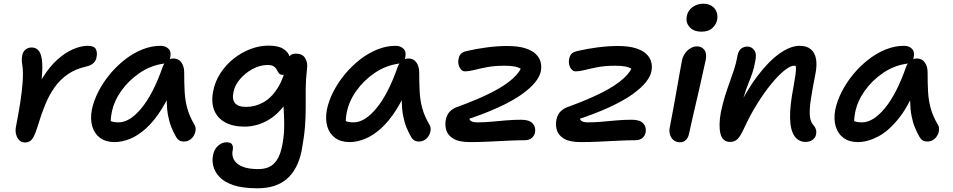

<svg xmlns="http://www.w3.org/2000/svg" viewBox="-20 -753 5117 1031"><path d="M113 12Q96 12 84 0.5Q72 -11 66.5 -31Q61 -51 66 -74Q79 -141 88.5 -201Q98 -261 101.5 -311Q105 -361 101 -395Q97 -419 97 -431.5Q97 -444 100 -458Q104 -476 117.5 -487Q131 -498 150 -498Q172 -498 186 -483Q200 -468 205 -432Q210 -396 204 -332Q198 -268 180 -172L139 -182Q168 -269 206 -331Q244 -393 286.5 -431.5Q329 -470 372 -488.5Q415 -507 451 -507Q486 -507 495 -488.5Q504 -470 498 -444Q496 -429 483 -415.5Q470 -402 444 -396Q386 -383 344.5 -354.5Q303 -326 273.5 -284.5Q244 -243 222.5 -190.5Q201 -138 183 -77Q172 -42 162.5 -22.5Q153 -3 141.5 4.5Q130 12 113 12Z M595 10Q548 10 517.5 -12.5Q487 -35 475.5 -74Q464 -113 473 -163Q483 -212 508.5 -261.5Q534 -311 570.5 -355Q607 -399 651.5 -433.5Q696 -468 744.5 -487.5Q793 -507 842 -507Q869 -507 885 -491Q901 -475 894 -444Q892 -431 882.5 -422Q873 -413 857 -411Q788 -401 729.5 -361Q671 -321 631.5 -265.5Q592 -210 580 -149Q575 -124 574.5 -103.5Q574 -83 582 -51L541 -131Q560 -109 575.5 -102.5Q591 -96 617 -96Q677 -96 740 -172.5Q803 -249 854 -395Q862 -416 877.5 -427.5Q893 -439 911 -439Q939 -439 954 -417.5Q969 -396 969 -366Q969 -308 971.5 -261Q974 -214 985.5 -172Q997 -130 1023 -85Q1031 -74 1030.5 -58Q1030 -42 1022 -27Q1014 -12 1000 -2.5Q986 7 967 7Q952 7 942 0.5Q932 -6 926 -17Q911 -43 900 -70.5Q889 -98 882.5 -132.5Q876 -167 875 -213.5Q874 -260 879 -323L921 -325Q888 -230 847.5 -166Q807 -102 763.5 -63Q720 -24 677 -7Q634 10 595 10Z M1363 258Q1282 258 1232.5 241Q1183 224 1157.5 196Q1132 168 1125 137.5Q1118 107 1124 81Q1129 50 1150 30.5Q1171 11 1197 11Q1219 11 1226 22.5Q1233 34 1230 51Q1223 81 1236.5 105Q1250 129 1282.5 142Q1315 155 1366 155Q1423 155 1452.5 124Q1482 93 1494 35Q1504 -14 1505.5 -54Q1507 -94 1505 -130.5Q1503 -167 1501.5 -203.5Q1500 -240 1504 -282L1550 -270Q1530 -217 1501 -180Q1472 -143 1438 -119.5Q1404 -96 1367 -84.5Q1330 -73 1293 -73Q1230 -73 1188 -96.5Q1146 -120 1129.5 -163Q1113 -206 1125 -265Q1135 -316 1164 -360.5Q1193 -405 1234.5 -438Q1276 -471 1324.5 -489.5Q1373 -508 1421 -508Q1473 -508 1500 -491.5Q1527 -475 1535 -449.5Q1543 -424 1537 -396Q1534 -379 1522 -365Q1510 -351 1499 -351Q1485 -351 1478.5 -359Q1472 -367 1467 -377.5Q1462 -388 1451 -396Q1440 -404 1417 -404Q1377 -404 1337.5 -383Q1298 -362 1269.5 -329Q1241 -296 1234 -260Q1225 -221 1241.5 -200Q1258 -179 1301 -179Q1350 -179 1393.5 -203Q1437 -227 1470.5 -279.5Q1504 -332 1521 -416Q1526 -441 1536.5 -453Q1547 -465 1569 -465Q1604 -465 1618.5 -441Q1633 -417 1629 -388Q1622 -326 1621.5 -275Q1621 -224 1621.5 -175.5Q1622 -127 1617.5 -71Q1613 -15 1599 60Q1578 158 1520 208Q1462 258 1363 258Z M1857 10Q1810 10 1779.5 -12.5Q1749 -35 1737.5 -74Q1726 -113 1735 -163Q1745 -212 1770.5 -261.5Q1796 -311 1832.5 -355Q1869 -399 1913.5 -433.5Q1958 -468 2006.5 -487.5Q2055 -507 2104 -507Q2131 -507 2147 -491Q2163 -475 2156 -444Q2154 -431 2144.5 -422Q2135 -413 2119 -411Q2050 -401 1991.5 -361Q1933 -321 1893.5 -265.5Q1854 -210 1842 -149Q1837 -124 1836.5 -103.5Q1836 -83 1844 -51L1803 -131Q1822 -109 1837.5 -102.5Q1853 -96 1879 -96Q1939 -96 2002 -172.5Q2065 -249 2116 -395Q2124 -416 2139.5 -427.5Q2155 -439 2173 -439Q2201 -439 2216 -417.5Q2231 -396 2231 -366Q2231 -308 2233.5 -261Q2236 -214 2247.5 -172Q2259 -130 2285 -85Q2293 -74 2292.5 -58Q2292 -42 2284 -27Q2276 -12 2262 -2.5Q2248 7 2229 7Q2214 7 2204 0.5Q2194 -6 2188 -17Q2173 -43 2162 -70.5Q2151 -98 2144.5 -132.5Q2138 -167 2137 -213.5Q2136 -260 2141 -323L2183 -325Q2150 -230 2109.5 -166Q2069 -102 2025.5 -63Q1982 -24 1939 -7Q1896 10 1857 10Z M2505 10Q2445 10 2415 -8Q2385 -26 2376.5 -53.5Q2368 -81 2374 -111Q2380 -139 2397 -155.5Q2414 -172 2439 -180Q2546 -219 2619.5 -256.5Q2693 -294 2734 -331.5Q2775 -369 2786 -406L2803 -358Q2791 -374 2777.5 -383Q2764 -392 2743 -396Q2722 -400 2690 -400Q2635 -400 2596 -392.5Q2557 -385 2528 -377.5Q2499 -370 2476 -370Q2465 -370 2456 -379.5Q2447 -389 2443 -404Q2439 -419 2442 -435Q2445 -453 2454.5 -463.5Q2464 -474 2486 -479Q2537 -491 2594.5 -498.5Q2652 -506 2703 -506Q2762 -506 2800 -494Q2838 -482 2858 -462Q2878 -442 2883.5 -418Q2889 -394 2884 -370Q2879 -343 2854 -311.5Q2829 -280 2780.5 -245.5Q2732 -211 2654.5 -175.5Q2577 -140 2466 -104L2498 -128Q2499 -109 2510 -102.5Q2521 -96 2544 -96Q2580 -96 2618.5 -99.5Q2657 -103 2697.5 -106.5Q2738 -110 2779 -110Q2822 -110 2840 -90.5Q2858 -71 2853 -42Q2849 -23 2835 -11.5Q2821 0 2797 0Q2758 0 2708 2.5Q2658 5 2605 7.5Q2552 10 2505 10Z M3099 10Q3039 10 3009 -8Q2979 -26 2970.5 -53.5Q2962 -81 2968 -111Q2974 -139 2991 -155.5Q3008 -172 3033 -180Q3140 -219 3213.5 -256.5Q3287 -294 3328 -331.5Q3369 -369 3380 -406L3397 -358Q3385 -374 3371.5 -383Q3358 -392 3337 -396Q3316 -400 3284 -400Q3229 -400 3190 -392.5Q3151 -385 3122 -377.5Q3093 -370 3070 -370Q3059 -370 3050 -379.5Q3041 -389 3037 -404Q3033 -419 3036 -435Q3039 -453 3048.5 -463.5Q3058 -474 3080 -479Q3131 -491 3188.5 -498.5Q3246 -506 3297 -506Q3356 -506 3394 -494Q3432 -482 3452 -462Q3472 -442 3477.5 -418Q3483 -394 3478 -370Q3473 -343 3448 -311.5Q3423 -280 3374.5 -245.5Q3326 -211 3248.5 -175.5Q3171 -140 3060 -104L3092 -128Q3093 -109 3104 -102.5Q3115 -96 3138 -96Q3174 -96 3212.5 -99.5Q3251 -103 3291.5 -106.5Q3332 -110 3373 -110Q3416 -110 3434 -90.5Q3452 -71 3447 -42Q3443 -23 3429 -11.5Q3415 0 3391 0Q3352 0 3302 2.5Q3252 5 3199 7.5Q3146 10 3099 10Z M3631 11Q3611 11 3597 -0.5Q3583 -12 3577.5 -31Q3572 -50 3577 -71Q3591 -145 3600.5 -196.5Q3610 -248 3616.5 -286Q3623 -324 3629 -357.5Q3635 -391 3642 -428Q3646 -449 3658.5 -466.5Q3671 -484 3688 -494Q3705 -504 3723 -504Q3747 -504 3761.5 -486Q3776 -468 3770 -433Q3765 -412 3756.5 -372.5Q3748 -333 3737 -284.5Q3726 -236 3714.5 -187.5Q3703 -139 3694 -98.5Q3685 -58 3680 -35Q3676 -14 3663.5 -1.5Q3651 11 3631 11ZM3747 -583Q3705 -583 3683 -607.5Q3661 -632 3668 -667Q3674 -697 3699 -715Q3724 -733 3756 -733Q3785 -733 3803.5 -720Q3822 -707 3828.5 -687Q3835 -667 3831 -647Q3827 -624 3806.5 -603.5Q3786 -583 3747 -583Z M4306 9Q4268 9 4246 -22.5Q4224 -54 4222.5 -119.5Q4221 -185 4241 -287Q4248 -327 4251.5 -351.5Q4255 -376 4254 -391Q4253 -406 4247 -415.5Q4241 -425 4231 -435Q4253 -436 4267 -428.5Q4281 -421 4286.5 -405.5Q4292 -390 4286 -364Q4276 -386 4266.5 -393Q4257 -400 4243 -400Q4224 -400 4192 -374.5Q4160 -349 4122.5 -303.5Q4085 -258 4046.5 -196.5Q4008 -135 3975 -63Q3955 -20 3939.5 -5.5Q3924 9 3901 9Q3859 9 3848.5 -36Q3838 -81 3851 -151Q3862 -202 3874 -240Q3886 -278 3898 -311Q3910 -344 3921.5 -378.5Q3933 -413 3941 -458Q3946 -480 3959.5 -491.5Q3973 -503 3995 -503Q4015 -503 4030 -483.5Q4045 -464 4035 -422Q4030 -391 4020.5 -363Q4011 -335 3998 -303Q3985 -271 3972 -227.5Q3959 -184 3948 -123L3927 -141Q3985 -262 4046.5 -343.5Q4108 -425 4166.5 -466Q4225 -507 4274 -507Q4312 -507 4334 -488.5Q4356 -470 4362 -435.5Q4368 -401 4358 -353Q4343 -277 4334.5 -222.5Q4326 -168 4328.5 -133.5Q4331 -99 4348 -81Q4357 -71 4361 -59Q4365 -47 4362 -30Q4358 -13 4343 -2Q4328 9 4306 9Z M4587 10Q4540 10 4509.5 -12.5Q4479 -35 4467.5 -74Q4456 -113 4465 -163Q4475 -212 4500.5 -261.5Q4526 -311 4562.5 -355Q4599 -399 4643.5 -433.5Q4688 -468 4736.5 -487.5Q4785 -507 4834 -507Q4861 -507 4877 -491Q4893 -475 4886 -444Q4884 -431 4874.5 -422Q4865 -413 4849 -411Q4780 -401 4721.5 -361Q4663 -321 4623.5 -265.5Q4584 -210 4572 -149Q4567 -124 4566.5 -103.5Q4566 -83 4574 -51L4533 -131Q4552 -109 4567.5 -102.5Q4583 -96 4609 -96Q4669 -96 4732 -172.5Q4795 -249 4846 -395Q4854 -416 4869.5 -427.5Q4885 -439 4903 -439Q4931 -439 4946 -417.5Q4961 -396 4961 -366Q4961 -308 4963.5 -261Q4966 -214 4977.5 -172Q4989 -130 5015 -85Q5023 -74 5022.5 -58Q5022 -42 5014 -27Q5006 -12 4992 -2.5Q4978 7 4959 7Q4944 7 4934 0.5Q4924 -6 4918 -17Q4903 -43 4892 -70.5Q4881 -98 4874.5 -132.5Q4868 -167 4867 -213.5Q4866 -260 4871 -323L4913 -325Q4869 -199 4812.5 -125.5Q4756 -52 4697.5 -21Q4639 10 4587 10Z"/></svg>

Font: Shantell Sans Medium
Style: Italic
Weight: 500
Italic angle: -11°
Designer: Stephen Nixon, Anya Danilova, Shantell Martin
Foundry: Arrow Type
Version: Version 1.011;[c5ecc13dd]